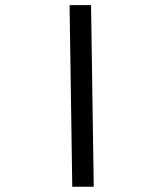

<svg xmlns="http://www.w3.org/2000/svg" viewBox="-20 -713 626 733"><path d="M255.9 0 245.6 -693.4H327.6L337.9 0Z"/></svg>

Font: CaskaydiaMono NF SemiLight
Style: Regular
Weight: 350
Designer: Aaron Bell
Foundry: Saja Typeworks
Version: Version 2111.001; ttfautohint (v1.8.4);Nerd Fonts 3.1.1